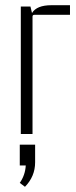

<svg xmlns="http://www.w3.org/2000/svg" viewBox="-20 -515 291 738"><path d="M178 -495H249V-458H112Q105 -458 105 -451V0H60V-490H97L103 -465Q121 -495 178 -495ZM56 121V41H115V109Q115 163 76 203L56 188Q77 158 79 121Z"/></svg>

Font: Gemunu Libre ExtraLight
Style: Regular
Weight: 200
Designer: Puspanada Ekanayake, Sola Matas, Pathum Egodawatta, Kosala Senevirathne
Foundry: mooniak
Version: Version 1.100